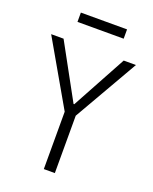

<svg xmlns="http://www.w3.org/2000/svg" viewBox="-159 -959 835 1047"><g transform="rotate(20 258.5 -435.5)"><path d="M227 0V-367L239 -312L13 -705H85L258 -389H262L434 -705H505L279 -312L291 -367V0ZM125 -817V-871H393V-817Z"/></g></svg>

Font: Nunito Sans 7pt Condensed Light
Style: Regular
Weight: 300
Width: 3
Designer: Vernon Adams
Foundry: Vernon Adams
Version: Version 3.101;gftools[0.9.27]